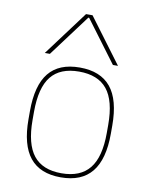

<svg xmlns="http://www.w3.org/2000/svg" viewBox="-88 -855 727 930"><g transform="rotate(10 275.0 -390.0)"><path d="M275 10Q173 10 123 -52Q73 -114 73 -240V-280Q73 -407 123 -468.5Q173 -530 275 -530Q377 -530 427.5 -468.5Q478 -407 478 -280V-240Q478 -114 427.5 -52Q377 10 275 10ZM275 -10Q368 -10 413 -66Q458 -122 458 -240V-280Q458 -399 413 -454.5Q368 -510 275 -510Q182 -510 137.5 -454.5Q93 -399 93 -280V-240Q93 -122 137.5 -66Q182 -10 275 -10ZM95 -570 259 -790H291L455 -570H430L277 -775H273L120 -570Z"/></g></svg>

Font: M PLUS Code Latin SemiExpanded Thin
Style: Regular
Weight: 250
Width: 6
Designer: Coji Morishita
Foundry: UNDERFOREST DESIGN
Version: Version 1.002; ttfautohint (v1.8.3)